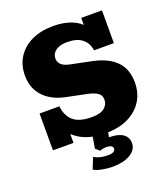

<svg xmlns="http://www.w3.org/2000/svg" viewBox="-141 -693 853 975"><g transform="rotate(-20 285.5 -205.5)"><path d="M327 10Q252 10 203.5 -14Q155 -38 125 -82L154 -66V0H43V-199H150Q156 -146 188 -118.5Q220 -91 287 -91Q335 -91 356 -109Q377 -127 377 -153Q377 -176 360 -188.5Q343 -201 307 -209L196 -232Q122 -247 80.5 -292Q39 -337 39 -405Q39 -461 66 -503.5Q93 -546 142.5 -569.5Q192 -593 260 -593Q321 -593 365.5 -573Q410 -553 437 -510H408V-583H520V-406H413Q407 -447 378.5 -469.5Q350 -492 299 -492Q270 -492 251 -484Q232 -476 223 -462.5Q214 -449 214 -433Q214 -415 227.5 -401Q241 -387 276 -380L388 -357Q468 -340 510 -297.5Q552 -255 552 -182Q552 -124 524 -81Q496 -38 445.5 -14Q395 10 327 10ZM300 182Q273 182 244 176.5Q215 171 199 161L223 101Q234 108 253 113.5Q272 119 297 119Q338 119 338 96Q338 89 329.5 83Q321 77 301 77Q293 77 285 78.5Q277 80 268 84L246 65L259 -10H341L329 58L290 44Q301 40 313 37.5Q325 35 335 35Q382 35 407.5 52.5Q433 70 433 102Q433 138 396.5 160Q360 182 300 182Z"/></g></svg>

Font: Rokkitt SemiBold ExtraBold
Style: Regular
Weight: 800
Version: Version 3.103